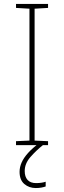

<svg xmlns="http://www.w3.org/2000/svg" viewBox="-20 -734 323 971"><path d="M223 0H61V-20L129 -23V-690L61 -694V-714H223V-694L155 -690V-23L223 -20ZM105 131Q105 160 119.5 176Q134 192 163 192Q177 192 190 190Q203 188 211 185V209Q203 212 190 214.5Q177 217 161 217Q127 217 103 196.5Q79 176 79 135Q79 111 89.5 87.5Q100 64 122 39.5Q144 15 179 -11L197 0Q163 27 134 60Q105 93 105 131Z"/></svg>

Font: Noto Sans Cham Thin
Style: Regular
Weight: 250
Version: Version 2.002